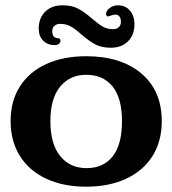

<svg xmlns="http://www.w3.org/2000/svg" viewBox="-20 -694 650 724"><path d="M20 -237Q20 -313 55 -368Q90 -423 154.5 -452.5Q219 -482 305 -482Q436 -482 513 -417Q590 -352 590 -237Q590 -161 555 -105.5Q520 -50 455.5 -20Q391 10 305 10Q219 10 154.5 -20Q90 -50 55 -106Q20 -162 20 -237ZM306 -60Q370 -60 405 -104.5Q440 -149 440 -237Q440 -324 404.5 -368Q369 -412 305 -412Q244 -412 207 -367.5Q170 -323 170 -237Q170 -151 207 -105.5Q244 -60 306 -60ZM287 -564Q265 -584 247.5 -594Q230 -604 207 -604Q193 -604 185 -596.5Q177 -589 177 -576Q177 -564 182.5 -557Q188 -550 198 -550Q208 -550 208 -540Q208 -533 202 -528.5Q196 -524 186 -524Q159 -524 142.5 -541Q126 -558 126 -586Q126 -626 150.5 -650Q175 -674 216 -674Q251 -674 274.5 -661.5Q298 -649 327 -624Q350 -604 367 -594Q384 -584 406 -584Q420 -584 428 -591.5Q436 -599 436 -612Q436 -624 430.5 -631.5Q425 -639 416 -639Q407 -639 394 -634L388 -632Q380 -632 380 -642Q380 -648 383 -652Q389 -662 400.5 -668Q412 -674 425 -674Q453 -674 470 -654Q487 -634 487 -602Q487 -562 462.5 -538Q438 -514 398 -514Q363 -514 339.5 -526.5Q316 -539 287 -564Z"/></svg>

Font: Raigarh
Style: Bold
Weight: 700
Designer: jaikishan Patel
Foundry: MagicType
Version: Version 1.000